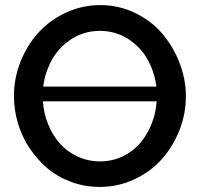

<svg xmlns="http://www.w3.org/2000/svg" viewBox="-20 -735 801 760"><path d="M377 -714.8Q450.7 -714.8 515.1 -683.6Q579.6 -652.3 622.8 -601.3Q666 -550.3 690.9 -485.6Q715.8 -420.9 715.8 -354Q715.8 -283.7 689.7 -218.3Q663.6 -152.8 619.1 -103.5Q574.7 -54.2 510.7 -24.7Q446.8 4.9 375 4.9Q315.4 4.9 261.7 -14.9Q208 -34.7 167.2 -69.3Q126.5 -104 96.4 -149.4Q66.4 -194.8 50.8 -247.8Q35.2 -300.8 35.2 -355Q35.2 -425.3 61.3 -491Q87.4 -556.6 132.3 -606Q177.2 -655.3 241.2 -685.1Q305.2 -714.8 377 -714.8ZM376 -612.8Q314 -612.8 264.4 -581.3Q214.8 -549.8 186.8 -500.5Q158.7 -451.2 150.9 -392.1H599.1Q591.3 -452.6 562.5 -502.4Q533.7 -552.2 484.6 -582.5Q435.5 -612.8 376 -612.8ZM376 -96.2Q424.8 -96.2 466.6 -116.5Q508.3 -136.7 536.1 -170.2Q564 -203.6 580.6 -246.1Q597.2 -288.6 600.1 -334H149.9Q152.8 -286.6 170.2 -243.7Q187.5 -200.7 216.1 -168Q244.6 -135.3 286.4 -115.7Q328.1 -96.2 376 -96.2Z"/></svg>

Font: Rawline SemiBold
Style: Regular
Weight: 600
Designer: Matt McInerney, Pablo Impallari, Rodrigo Fuenzalida
Foundry: Matt McInerney, Pablo Impallari, Rodrigo Fuenzalida
Version: Version 4.020;PS 004.020;hotconv 1.0.88;makeotf.lib2.5.64775